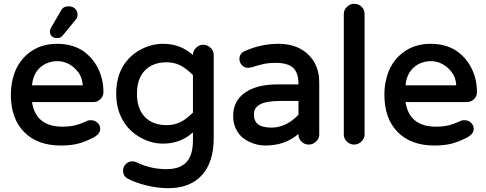

<svg xmlns="http://www.w3.org/2000/svg" viewBox="-20 -746 2554 1008"><path d="M242 -580Q242 -591 250 -604L300 -690Q311 -713 341 -713Q360 -713 373.5 -701Q387 -689 387 -669Q387 -651 375 -640L308 -558Q298 -546 278 -546Q263 -546 252.5 -555.5Q242 -565 242 -580ZM63 -380Q92 -443 148 -479.5Q204 -516 280 -516Q355 -516 411 -482Q464 -447 493.5 -389.5Q523 -332 523 -262Q523 -241 507.5 -225.5Q492 -210 468 -210H148Q168 -81 308 -81Q345 -81 374 -88Q403 -95 435 -110Q441 -115 457 -115Q477 -115 491.5 -102Q506 -89 506 -69Q506 -45 475 -26Q431 -3 392.5 7.5Q354 18 300 18Q176 18 106.5 -53Q37 -124 37 -249Q37 -318 63 -380ZM411 -298Q413 -298 414 -299Q415 -300 414 -303Q410 -342 392 -365Q371 -394 342 -409.5Q313 -425 280 -425Q250 -425 219 -411Q155 -378 148 -298Z M649 191Q626 177 626 149Q626 131 640 116Q654 101 675 101Q687 101 697 106Q770 142 854 142Q925 142 959 105Q993 68 993 -9V-51Q928 8 836 8Q776 8 721 -22Q659 -55 624.5 -115Q590 -175 590 -254Q590 -338 626 -399Q660 -454 717 -485Q774 -516 836 -516Q928 -516 993 -457V-458Q993 -479 1009 -495Q1025 -511 1047 -511Q1069 -511 1085.5 -495Q1102 -479 1102 -458V-21Q1102 105 1040 173.5Q978 242 863 242Q809 242 749 227.5Q689 213 649 191ZM855 -89Q894 -89 926 -104.5Q958 -120 993 -155V-352Q958 -387 926 -403Q894 -419 855 -419Q782 -419 740.5 -376Q699 -333 699 -254Q699 -175 740.5 -132Q782 -89 855 -89Z M1290 -1Q1249 -19 1226.5 -55Q1204 -91 1204 -137Q1204 -216 1266 -259.5Q1328 -303 1439 -303H1547Q1547 -364 1519 -390Q1491 -416 1426 -416Q1393 -416 1366 -410.5Q1339 -405 1299 -392L1284 -390Q1265 -389 1251 -403Q1237 -417 1237 -436Q1237 -468 1270 -480Q1353 -516 1441 -516Q1512 -516 1562 -487Q1608 -460 1632 -415.5Q1656 -371 1656 -315V-39Q1656 -19 1639.5 -3Q1623 13 1601 13Q1579 13 1563 -2.5Q1547 -18 1547 -39V-43Q1477 18 1373 18Q1330 18 1290 -1ZM1406 -76Q1444 -76 1481 -94Q1518 -112 1547 -144V-216H1450Q1380 -216 1346.5 -198.5Q1313 -181 1313 -146Q1313 -110 1335.5 -93Q1358 -76 1406 -76Z M1785 -39V-673Q1785 -694 1801.5 -710Q1818 -726 1839 -726Q1863 -726 1878.5 -710.5Q1894 -695 1894 -673V-39Q1894 -19 1877.5 -3Q1861 13 1839 13Q1817 13 1801 -3Q1785 -19 1785 -39Z M1998 -249Q1998 -318 2024 -380Q2053 -443 2109 -479.5Q2165 -516 2241 -516Q2316 -516 2372 -482Q2425 -447 2454.5 -389.5Q2484 -332 2484 -262Q2484 -241 2468.5 -225.5Q2453 -210 2429 -210H2109Q2129 -81 2269 -81Q2306 -81 2335 -88Q2364 -95 2396 -110Q2402 -115 2418 -115Q2438 -115 2452.5 -102Q2467 -89 2467 -69Q2467 -45 2436 -26Q2392 -3 2353.5 7.5Q2315 18 2261 18Q2137 18 2067.5 -53Q1998 -124 1998 -249ZM2372 -298Q2374 -298 2375 -299Q2376 -300 2375 -303Q2371 -342 2353 -365Q2332 -394 2303 -409.5Q2274 -425 2241 -425Q2211 -425 2180 -411Q2116 -378 2109 -298Z"/></svg>

Font: 寒蝉全圆体 Bold
Style: Regular
Weight: 700
Designer: Warren2060
      Designed by Motoya company      

      [Varela Round]
      Joe Prince(Latin component); Avraham Cornf
Foundry: ChillType
Version: Version 3.200